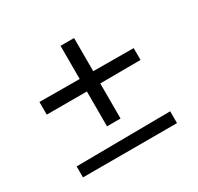

<svg xmlns="http://www.w3.org/2000/svg" viewBox="-117 -653 810 787"><g transform="rotate(-30 288.0 -259.5)"><path d="M510 -358V-302L319 -301V-135H255V-300H65V-360L255 -359V-516H319V-359ZM65 -3V-55L510 -59V-3Z"/></g></svg>

Font: Sumana
Style: Regular
Weight: 400
Designer: Cyreal, Alexei Vanyashin (Devanagari), Olga Karpushina (Latin)
Foundry: Cyreal
Version: Version 1.015;PS 001.015;hotconv 1.0.70;makeotf.lib2.5.58329